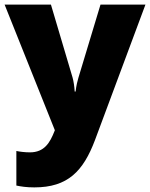

<svg xmlns="http://www.w3.org/2000/svg" viewBox="-21 -573 651 833"><path d="M-1 -553 217 -8 215 -3C196 45 172 88 109 88C86 88 64 85 50 82V232C69 236 93 240 128 240C273 240 340 170 391 35L610 -553H415L319 -235C315 -222 310 -202 307 -176H303C302 -197 298 -222 294 -236L200 -553Z"/></svg>

Font: Noto Sans Canadian Aboriginal Black
Style: Regular
Weight: 900
Designer: Monotype Design Team, Typotheque's Kevin King
Foundry: Monotype Imaging Inc.
Version: Version 2.004